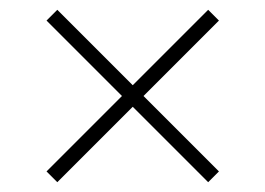

<svg xmlns="http://www.w3.org/2000/svg" viewBox="-20 -576 542 392"><path d="M97 -204 75 -226 229 -380 75 -534 97 -556 251 -402 405 -556 427 -534 273 -380 427 -226 405 -204 251 -358Z"/></svg>

Font: Encode Sans Expanded Expanded Thin
Style: Regular
Weight: 100
Width: 7
Designer: Multiple Designers
Foundry: Impallari Type
Version: Version 3.000; ttfautohint (v1.8.3) -l 8 -r 50 -G 200 -x 14 